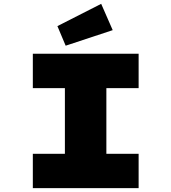

<svg xmlns="http://www.w3.org/2000/svg" viewBox="-20 -980 893 1000"><path d="M151 0V-179H318V-521H151V-700H702V-521H534V-179H702V0ZM322 -742 279 -844 507 -960 567 -823Z"/></svg>

Font: Lexend Mega Black
Style: Regular
Weight: 900
Version: Version 1.007